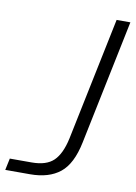

<svg xmlns="http://www.w3.org/2000/svg" viewBox="-110 -784 592 838"><g transform="rotate(10 186.0 -364.5)"><path d="M-16 -52H81Q146 -52 178 -83Q210 -114 225 -183L338 -729H399L285 -177Q265 -79 215.5 -39.5Q166 0 83 0H-27Z"/></g></svg>

Font: Mona Sans Light
Style: Italic
Weight: 300
Italic angle: -11.7°
Designer: Deni Anggara
Foundry: GitHub
Version: Version 2.000